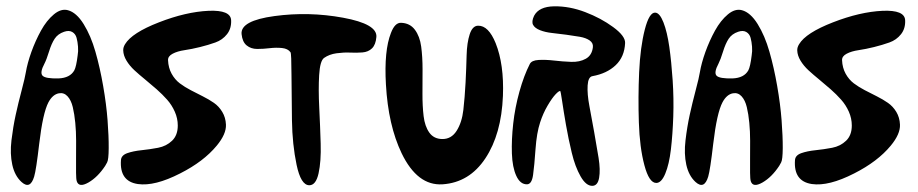

<svg xmlns="http://www.w3.org/2000/svg" viewBox="-20 -606 2949 617"><path d="M186 -503.9Q201.7 -509.3 212.2 -503.2Q222.7 -497.1 226.1 -484.4Q229.5 -471.7 230.7 -456.3Q231.9 -440.9 229.5 -427.7Q225.1 -391.6 218.8 -379.9Q205.1 -355.5 168 -354Q126 -353 116.7 -362.8Q107.4 -372.6 123 -401.9Q129.4 -414.1 137.5 -440.2Q145.5 -466.3 155.8 -481.7Q166 -497.1 186 -503.9ZM49.3 -21Q77.1 3.9 89.8 -38.6Q96.2 -59.6 106 -144Q117.7 -243.2 135.7 -277.3Q149.4 -302.7 169.4 -306.2Q185.5 -309.1 197 -296.6Q208.5 -284.2 213.9 -261.7Q219.2 -239.3 221.9 -211.4Q224.6 -183.6 224.6 -153.3Q224.6 -123 224.4 -96.9Q224.1 -70.8 224.4 -50.5Q224.6 -30.3 226.6 -23.9Q233.4 -2 264.2 -19.5Q293.9 -36.6 317.9 -72.8Q321.3 -78.6 324.2 -84Q329.1 -92.8 329.3 -130.1Q329.6 -167.5 325.7 -219.2Q321.8 -271 311.5 -329.8Q301.3 -388.7 286.6 -439.9Q272 -491.2 248.8 -528.6Q225.6 -565.9 198.2 -573.2Q176.3 -579.1 153.1 -559.8Q129.9 -540.5 111.8 -507.8Q93.8 -475.1 80.8 -439Q67.9 -402.8 63 -373.5Q60.5 -357.4 49.6 -315.9Q38.6 -274.4 30.3 -236.3Q22 -198.2 16.8 -155Q11.7 -111.8 19.5 -76.4Q27.3 -41 49.3 -21Z M722.7 -541.5Q720.7 -574.2 650.4 -571.3Q577.1 -567.9 490.7 -534.2Q403.8 -500.5 381.8 -463.9Q375.5 -453.6 376 -443.8Q376.5 -427.7 386.5 -411.1Q396.5 -394.5 412.1 -380.1Q427.7 -365.7 446.3 -350.6Q464.8 -335.4 483.4 -319.1Q502 -302.7 517.1 -285.6Q532.2 -268.6 541.7 -247.1Q551.3 -225.6 551.3 -202.6Q551.3 -171.4 533 -153.8Q514.6 -136.2 488 -131.1Q461.4 -126 434.8 -123.3Q408.2 -120.6 388.9 -113.8Q369.6 -106.9 368.7 -91.3Q363.8 -23.4 422.9 -14.6Q477.1 -6.8 559.1 -48.8Q634.3 -86.9 676.3 -137.7Q707.5 -175.3 706.1 -205.6Q705.1 -228.5 694.3 -246.3Q683.6 -264.2 667.5 -275.4Q651.4 -286.6 631.8 -296.4Q612.3 -306.2 593 -316.2Q573.7 -326.2 557.9 -338.1Q542 -350.1 531.5 -369.1Q521 -388.2 520 -412.6Q519.5 -425.3 534.7 -433.3Q549.8 -441.4 573 -444.8Q596.2 -448.2 622.8 -454.8Q649.4 -461.4 672.1 -469.5Q694.8 -477.5 709.5 -496.1Q724.1 -514.6 722.7 -541.5Z M756.3 -496.6Q758.8 -471.2 772.7 -460Q786.6 -448.7 806.6 -448.7Q826.7 -448.7 846.9 -451.2Q867.2 -453.6 886.2 -451.7Q905.3 -449.7 913.6 -438Q916.5 -434.1 916.7 -365.5Q917 -296.9 918.2 -219.2Q919.4 -141.6 933.1 -76.4Q946.8 -11.2 973.6 -10.7Q995.1 -10.3 1003.7 -48.8Q1012.2 -87.4 1010.5 -144.5Q1008.8 -201.7 1005.9 -260Q1002.9 -318.4 1005.6 -364.5Q1008.3 -410.6 1021.5 -419.9Q1038.1 -431.6 1061.5 -434.8Q1085 -438 1105.2 -437Q1125.5 -436 1144.5 -437.5Q1163.6 -439 1175.5 -450.7Q1187.5 -462.4 1189.5 -487.3Q1192.9 -528.8 1082.5 -549.1Q972.2 -569.3 862.3 -554.4Q752.4 -539.6 756.3 -496.6Z M1269 -532.7Q1297.4 -531.7 1313.2 -510.5Q1329.1 -489.3 1333.5 -456.3Q1337.9 -423.3 1337.9 -383.8Q1337.9 -344.2 1337.6 -304.9Q1337.4 -265.6 1341.3 -232.9Q1345.2 -200.2 1359.6 -179.9Q1374 -159.7 1400.9 -159.2Q1430.2 -158.7 1447.3 -185.5Q1464.4 -212.4 1469 -252.7Q1473.6 -293 1476.1 -340.3Q1478.5 -387.7 1479.5 -428.2Q1480.5 -468.8 1489.5 -496.1Q1498.5 -523.4 1516.6 -523.4Q1549.8 -523.9 1572.8 -467.3Q1600.1 -398.9 1596.2 -297.9Q1591.3 -174.8 1539.8 -97.2Q1488.3 -19.5 1402.3 -13.7Q1321.3 -8.3 1270.5 -113.8Q1227.5 -203.6 1220.2 -334.5Q1213.9 -443.4 1236.3 -500Q1249 -533.7 1269 -532.7Z M1673.8 -13.7Q1689 -14.2 1693.1 -44.2Q1697.3 -74.2 1700.9 -126.7Q1704.6 -179.2 1715.8 -212.9Q1725.1 -241.7 1739.7 -266.6Q1754.4 -291.5 1765.4 -303Q1776.4 -314.5 1780.3 -313.5Q1781.7 -313 1786.4 -281.2Q1791 -249.5 1798.8 -204.6Q1806.6 -159.7 1817.4 -115Q1828.1 -70.3 1845.7 -39.3Q1863.3 -8.3 1883.8 -8.8Q1900.9 -9.3 1905.3 -34.7Q1909.7 -60.1 1903.6 -98.4Q1897.5 -136.7 1889.4 -181.6Q1881.3 -226.6 1874 -265.4Q1866.7 -304.2 1868.4 -331.5Q1870.1 -358.9 1883.8 -361.3Q1930.2 -369.6 1958.5 -396.5Q1986.8 -423.3 1988.8 -467.8Q1989.7 -490.2 1950.4 -519Q1911.1 -547.9 1860.6 -567.1Q1810.1 -586.4 1761 -585.7Q1711.9 -585 1696.3 -555.2Q1687.5 -536.6 1693.1 -526.1Q1698.7 -515.6 1715.3 -509Q1731.9 -502.4 1753.9 -500Q1775.9 -497.6 1799.8 -494.4Q1823.7 -491.2 1843.3 -487.8Q1862.8 -484.4 1874.8 -476.1Q1886.7 -467.8 1885.3 -454.6Q1882.3 -428.2 1862.5 -417.2Q1842.8 -406.2 1815.4 -407.2Q1788.1 -408.2 1760.7 -411.4Q1733.4 -414.6 1710.9 -413.3Q1688.5 -412.1 1682.6 -400.4Q1663.6 -363.3 1649.2 -311.5Q1634.8 -259.8 1629.2 -208.5Q1623.5 -157.2 1625 -112.8Q1626.5 -68.4 1639.2 -40.8Q1651.9 -13.2 1673.8 -13.7Z M2085.9 -565.4Q2100.1 -564.5 2112.1 -533.9Q2124 -503.4 2130.9 -455.1Q2137.7 -406.7 2141.6 -348.4Q2145.5 -290 2143.6 -231.9Q2141.6 -173.8 2136 -126Q2130.4 -78.1 2117.9 -48.1Q2105.5 -18.1 2088.9 -18.1Q2065.9 -18.1 2050.8 -75Q2035.6 -131.8 2033 -212.6Q2030.3 -293.5 2033.9 -374Q2037.6 -454.6 2052 -510.7Q2066.4 -566.9 2085.9 -565.4Z M2352.1 -503.9Q2367.7 -509.3 2378.2 -503.2Q2388.7 -497.1 2392.1 -484.4Q2395.5 -471.7 2396.7 -456.3Q2397.9 -440.9 2395.5 -427.7Q2391.1 -391.6 2384.8 -379.9Q2371.1 -355.5 2334 -354Q2292 -353 2282.7 -362.8Q2273.4 -372.6 2289.1 -401.9Q2295.4 -414.1 2303.5 -440.2Q2311.5 -466.3 2321.8 -481.7Q2332 -497.1 2352.1 -503.9ZM2215.3 -21Q2243.2 3.9 2255.9 -38.6Q2262.2 -59.6 2272 -144Q2283.7 -243.2 2301.8 -277.3Q2315.4 -302.7 2335.4 -306.2Q2351.6 -309.1 2363 -296.6Q2374.5 -284.2 2379.9 -261.7Q2385.3 -239.3 2387.9 -211.4Q2390.6 -183.6 2390.6 -153.3Q2390.6 -123 2390.4 -96.9Q2390.1 -70.8 2390.4 -50.5Q2390.6 -30.3 2392.6 -23.9Q2399.4 -2 2430.2 -19.5Q2460 -36.6 2483.9 -72.8Q2487.3 -78.6 2490.2 -84Q2495.1 -92.8 2495.4 -130.1Q2495.6 -167.5 2491.7 -219.2Q2487.8 -271 2477.5 -329.8Q2467.3 -388.7 2452.6 -439.9Q2438 -491.2 2414.8 -528.6Q2391.6 -565.9 2364.3 -573.2Q2342.3 -579.1 2319.1 -559.8Q2295.9 -540.5 2277.8 -507.8Q2259.8 -475.1 2246.8 -439Q2233.9 -402.8 2229 -373.5Q2226.6 -357.4 2215.6 -315.9Q2204.6 -274.4 2196.3 -236.3Q2188 -198.2 2182.9 -155Q2177.7 -111.8 2185.5 -76.4Q2193.4 -41 2215.3 -21Z M2888.7 -541.5Q2886.7 -574.2 2816.4 -571.3Q2743.2 -567.9 2656.7 -534.2Q2569.8 -500.5 2547.9 -463.9Q2541.5 -453.6 2542 -443.8Q2542.5 -427.7 2552.5 -411.1Q2562.5 -394.5 2578.1 -380.1Q2593.8 -365.7 2612.3 -350.6Q2630.9 -335.4 2649.4 -319.1Q2668 -302.7 2683.1 -285.6Q2698.2 -268.6 2707.8 -247.1Q2717.3 -225.6 2717.3 -202.6Q2717.3 -171.4 2699 -153.8Q2680.7 -136.2 2654.1 -131.1Q2627.4 -126 2600.8 -123.3Q2574.2 -120.6 2554.9 -113.8Q2535.6 -106.9 2534.7 -91.3Q2529.8 -23.4 2588.9 -14.6Q2643.1 -6.8 2725.1 -48.8Q2800.3 -86.9 2842.3 -137.7Q2873.5 -175.3 2872.1 -205.6Q2871.1 -228.5 2860.4 -246.3Q2849.6 -264.2 2833.5 -275.4Q2817.4 -286.6 2797.9 -296.4Q2778.3 -306.2 2759 -316.2Q2739.7 -326.2 2723.9 -338.1Q2708 -350.1 2697.5 -369.1Q2687 -388.2 2686 -412.6Q2685.5 -425.3 2700.7 -433.3Q2715.8 -441.4 2739 -444.8Q2762.2 -448.2 2788.8 -454.8Q2815.4 -461.4 2838.1 -469.5Q2860.8 -477.5 2875.5 -496.1Q2890.1 -514.6 2888.7 -541.5Z"/></svg>

Font: Superheroes Libre
Style: Regular
Weight: 400
Version: Version 001.000